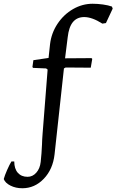

<svg xmlns="http://www.w3.org/2000/svg" viewBox="-145 -762 621 1024"><path d="M33 -441 114 -453 122 -527Q129 -586 162 -635.5Q195 -685 244.5 -713.5Q294 -742 349 -742Q376 -742 404.5 -738Q433 -734 452 -727L456 -716L420 -639L401 -636Q346 -671 304 -671Q266 -671 244 -644.5Q222 -618 216 -563L202 -451L343 -452L347 -448L339 -401L205 -402L196 -397L146 61Q137 141 88.5 191.5Q40 242 -26 242Q-61 242 -89 228Q-117 214 -125 193Q-120 174 -107 144.5Q-94 115 -84 99H-69Q-69 138 -50 159.5Q-31 181 2 181Q29 181 48.5 159Q68 137 72 102Q77 56 79 9Q79 0 80 -17.5Q81 -35 82 -47L109 -391L101 -397L31 -400L28 -405Z"/></svg>

Font: Alegreya Medium
Style: Italic
Weight: 500
Italic angle: -7°
Designer: Juan Pablo del Peral
Foundry: Huerta Tipografica
Version: Version 2.008; ttfautohint (v1.8)